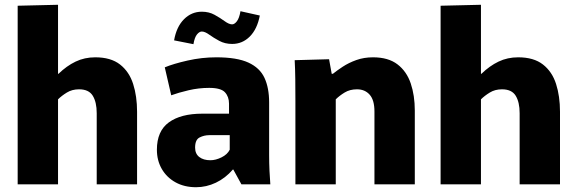

<svg xmlns="http://www.w3.org/2000/svg" viewBox="-20 -772 2420 804"><path d="M54 -748 223 -752V-463H225Q259 -496 296.5 -514Q334 -532 379 -532Q444 -532 482.5 -502Q521 -472 537.5 -420.5Q554 -369 554 -304V0H385V-298Q385 -344 368.5 -371Q352 -398 311 -398Q282 -398 260 -384.5Q238 -371 223 -356V0H54Z M801 12Q752 12 715 -8.5Q678 -29 657.5 -64.5Q637 -100 637 -145Q637 -223 687 -259.5Q737 -296 827 -296H939V-338Q939 -367 922 -385.5Q905 -404 856 -404Q812 -404 769.5 -394Q727 -384 697 -373L670 -490Q706 -505 765.5 -518.5Q825 -532 886 -532Q972 -532 1020 -510Q1068 -488 1087.5 -446Q1107 -404 1107 -343V-122Q1107 -90 1108.5 -56.5Q1110 -23 1112 0H991L957 -62H955Q924 -26 884 -7Q844 12 801 12ZM861 -101Q883 -101 907.5 -113Q932 -125 942 -145V-206H856Q835 -206 816 -196.5Q797 -187 797 -154Q797 -128 814.5 -114.5Q832 -101 861 -101ZM987 -725 1068 -707Q1057 -650 1026 -619Q995 -588 952 -588Q922 -588 898 -601Q874 -614 856 -627Q838 -640 825 -640Q815 -640 805 -628Q795 -616 790 -587L709 -603Q719 -660 750.5 -691.5Q782 -723 825 -723Q855 -723 878.5 -710Q902 -697 920.5 -683.5Q939 -670 952 -670Q962 -670 972 -683Q982 -696 987 -725Z M1217 -348Q1217 -397 1216.5 -440Q1216 -483 1214 -520L1358 -524L1369 -463H1374Q1390 -476 1415 -492.5Q1440 -509 1472 -520.5Q1504 -532 1542 -532Q1606 -532 1644.5 -502.5Q1683 -473 1700 -422.5Q1717 -372 1717 -309V0H1548V-305Q1548 -353 1528 -375.5Q1508 -398 1475 -398Q1445 -398 1423 -384.5Q1401 -371 1386 -356V0H1217Z M1825 -748 1994 -752V-463H1996Q2030 -496 2067.5 -514Q2105 -532 2150 -532Q2215 -532 2253.5 -502Q2292 -472 2308.5 -420.5Q2325 -369 2325 -304V0H2156V-298Q2156 -344 2139.5 -371Q2123 -398 2082 -398Q2053 -398 2031 -384.5Q2009 -371 1994 -356V0H1825Z"/></svg>

Font: Murecho
Style: Bold
Weight: 700
Designer: Neil Summerour
Foundry: Positype
Version: Version 1.010; ttfautohint (v1.8.3)